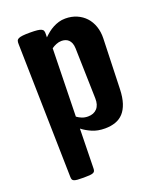

<svg xmlns="http://www.w3.org/2000/svg" viewBox="-146 -685 823 983"><g transform="rotate(-20 265.5 -194.0)"><path d="M59.1 -551.3Q58.6 -561.5 60.8 -568.6Q63 -575.7 70.8 -579.6Q78.6 -583.5 93.5 -585.2Q108.4 -586.9 133.3 -586.9Q158.2 -586.9 173.1 -585.2Q188 -583.5 195.8 -579.6Q203.6 -575.7 205.8 -568.6Q208 -561.5 207.5 -551.3L207 -534.2Q218.8 -545.9 231.9 -556.4Q245.1 -566.9 260.3 -575Q275.4 -583 292 -587.9Q308.6 -592.8 327.6 -592.8Q361.8 -592.8 389.6 -580.8Q417.5 -568.8 437.3 -547.4Q457 -525.9 467.3 -496.1Q477.5 -466.3 476.6 -431.2L467.8 -156.2Q466.3 -112.3 456.1 -81.3Q445.8 -50.3 428 -31Q410.2 -11.7 384.8 -2.9Q359.4 5.9 328.1 5.9Q287.6 5.9 257.3 -7.6Q227.1 -21 206.1 -37.6L201.7 177.2Q201.7 186.5 199.2 191.9Q196.8 197.3 189.9 200.2Q183.1 203.1 170.9 204.1Q158.7 205.1 138.2 205.1Q117.7 205.1 105.2 204.1Q92.8 203.1 86.2 200.2Q79.6 197.3 77.4 191.9Q75.2 186.5 75.2 177.2ZM207.5 -102.1Q218.8 -93.8 233.6 -87.6Q248.5 -81.5 267.1 -81.5Q298.3 -81.5 316.2 -100.8Q334 -120.1 333 -156.2L325.7 -431.2Q325.2 -447.8 320.6 -459.5Q315.9 -471.2 308.3 -478.3Q300.8 -485.4 291 -488.5Q281.2 -491.7 270.5 -491.7Q255.9 -491.7 241.5 -485.8Q227.1 -480 215.8 -471.7Z"/></g></svg>

Font: Denk One
Style: Regular
Weight: 400
Designer: Irina Smirnova
Foundry: Irina Smirnova
Version: Version 1.002